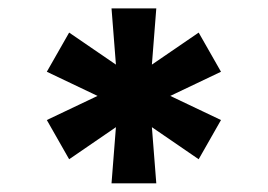

<svg xmlns="http://www.w3.org/2000/svg" viewBox="-20 -747 626 449"><path d="M240.8 -318.2 251.1 -449.6 141.7 -374.6 89.5 -466.3 208.1 -522.7 89.5 -579.2 141.7 -670.8 251.1 -595.9 240.8 -727.3H345.5L335.2 -595.9L444.6 -670.8L496.8 -579.2L378.2 -522.7L496.8 -466.3L444.6 -374.6L335.2 -449.6L345.5 -318.2Z"/></svg>

Font: Inter P Extra Bold
Style: Regular
Weight: 800
Designer: Rasmus Andersson
Foundry: rsms
Version: Version 3.018;git-588b23468